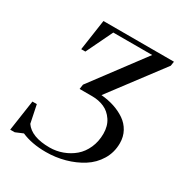

<svg xmlns="http://www.w3.org/2000/svg" viewBox="-166 -826 908 958"><g transform="rotate(30 288.0 -347.0)"><path d="M22.9 0 48.8 -176.8H74.2L95.2 -75.2Q132.8 -21 236.8 -21Q275.4 -21 311 -34.2Q346.7 -47.4 374.8 -71.3Q402.8 -95.2 419.4 -132.6Q436 -169.9 436 -214.8Q436 -259.3 415 -290.5Q394 -321.8 362.8 -335.4Q331.5 -349.1 293.9 -349.1H221.2L225.1 -376L450.2 -676.8H226.1L152.8 -524.9H128.9L154.8 -702.1H561L557.1 -676.8L331.1 -377Q371.6 -373.5 406.5 -362.1Q441.4 -350.6 469.7 -331.3Q498 -312 514.4 -282Q530.8 -252 530.8 -214.8Q530.8 -161.6 504.6 -118.4Q478.5 -75.2 435.5 -48.1Q392.6 -21 340.1 -6.6Q287.6 7.8 231.9 7.8Q150.4 7.8 91.8 -18.1L48.8 0Z"/></g></svg>

Font: Dihjauti
Style: Bold Italic
Weight: 700
Italic angle: -9°
Designer: T. Christopher White
Version: Version 3.0.0